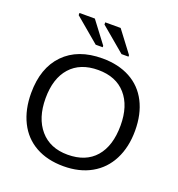

<svg xmlns="http://www.w3.org/2000/svg" viewBox="-160 -1044 1098 1185"><g transform="rotate(20 389.0 -451.5)"><path d="M730 -347.2Q730 -239.3 688.7 -158.2Q647.5 -77.1 570.3 -33.7Q493.2 9.8 388.2 9.8Q282.2 9.8 205.3 -33.2Q128.4 -76.2 87.9 -157.5Q47.4 -238.8 47.4 -347.2Q47.4 -512.2 137.7 -605.2Q228 -698.2 389.2 -698.2Q494.1 -698.2 571.3 -656.5Q648.4 -614.7 689.2 -535.2Q730 -455.6 730 -347.2ZM634.8 -347.2Q634.8 -475.6 570.6 -548.8Q506.3 -622.1 389.2 -622.1Q271 -622.1 206.5 -549.8Q142.1 -477.5 142.1 -347.2Q142.1 -217.8 207.3 -141.8Q272.5 -65.9 388.2 -65.9Q507.3 -65.9 571 -139.4Q634.8 -212.9 634.8 -347.2ZM489.3 -763.2 328.1 -898.9V-913.1H429.2L535.2 -772.9V-763.2ZM319.8 -763.2 158.7 -898.9V-913.1H259.8L365.7 -772.9V-763.2Z"/></g></svg>

Font: Liberation Sans
Style: Regular
Weight: 400
Designer: Steve Matteson
Foundry: Ascender Corporation
Version: Version 2.00.1